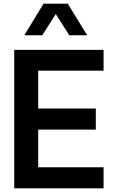

<svg xmlns="http://www.w3.org/2000/svg" viewBox="-20 -1020 637 1040"><path d="M209 -829.1H111.8L215.8 -1000H347.2L452.1 -829.1H355L282.2 -943.8ZM187 -637.2V-432.1H499V-317.9H187V-113.8H541V0H57.1V-750H541V-637.2Z"/></svg>

Font: Oakes Grotesk
Style: SemiBold
Weight: 600
Designer: Samuel Oakes
Foundry: Samuel Oakes
Version: Version 1.0 | wf-rip DC20170320